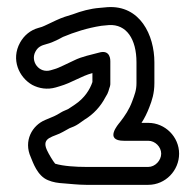

<svg xmlns="http://www.w3.org/2000/svg" viewBox="-20 -753 545 536"><path d="M430 -324C430 -305 413 -287 394 -287H220C193 -287 157 -289 134 -296C128 -303 116 -323 111 -334C94 -371 131 -370 156 -385C163 -389 170 -393 174 -395C182 -398 190 -401 199 -407L216 -419C241 -434 261 -456 274 -481C284 -496 283 -502 287 -512C288 -515 288 -518 288 -520V-582C288 -584 289 -616 256 -606C235 -600 210 -596 186 -584C168 -576 144 -563 132 -560L122 -557C89 -547 64 -582 79 -609C86 -622 95 -626 110 -630C130 -635 150 -647 156 -650C187 -663 224 -675 263 -681L284 -683C333 -686 361 -644 361 -579V-521C361 -501 356 -489 349 -470C341 -448 329 -430 315 -412C310 -406 270 -360 326 -360H394C413 -360 430 -343 430 -324ZM480 -324C480 -371 441 -410 394 -410H375C383 -422 391 -438 397 -454C404 -472 411 -492 411 -521V-579C411 -655 371 -739 280 -733L258 -731C232 -729 207 -722 183 -713C169 -709 153 -704 136 -696C123 -690 103 -680 97 -678L87 -675C65 -669 47 -654 36 -634C10 -587 33 -537 70 -516C89 -506 112 -502 136 -509L146 -512C181 -522 205 -540 238 -549V-524C231 -503 216 -479 189 -461L171 -449C168 -447 156 -443 150 -439C134 -429 130 -428 106 -418C70 -403 45 -360 66 -314C72 -300 84 -262 114 -250C128 -244 142 -242 159 -241C174 -240 198 -237 220 -237H394C442 -237 480 -277 480 -324Z"/></svg>

Font: Blanket
Style: BdOutline
Weight: 700
Foundry: Cannot Into Space Fonts
Version: Version 0.9